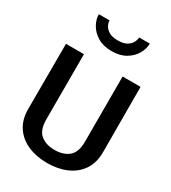

<svg xmlns="http://www.w3.org/2000/svg" viewBox="-230 -1083 1082 1213"><g transform="rotate(30 311.0 -477.0)"><path d="M311 12Q233 12 171.5 -14.5Q110 -41 74 -93.5Q38 -146 38 -225L39 -700H170V-225Q170 -147 209 -115Q248 -83 311 -83Q374 -83 413 -115Q452 -147 452 -225V-700H583L584 -225Q584 -146 548 -93.5Q512 -41 450.5 -14.5Q389 12 311 12ZM497 -966Q497 -929 476 -891.5Q455 -854 413.5 -829Q372 -804 311 -804Q250 -804 208.5 -829Q167 -854 146 -891.5Q125 -929 125 -966H203Q203 -949 213 -929.5Q223 -910 246.5 -896Q270 -882 311 -882Q352 -882 375.5 -896Q399 -910 409 -929.5Q419 -949 419 -966Z"/></g></svg>

Font: Panamera
Style: Bold
Weight: 700
Designer: Bastien Sozeau
Foundry: NBR — Bastien Sozeau
Version: Version 3.002; ttfautohint (v1.8.4.7-5d5b);gftools[0.9.33]